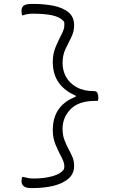

<svg xmlns="http://www.w3.org/2000/svg" viewBox="-20 -790 640 982"><path d="M250 -474Q250 -516 265 -551Q280 -586 294.5 -613.5Q309 -641 309 -659Q309 -665 309 -670.5Q309 -676 307 -680Q287 -703 248 -711.5Q209 -720 147 -720Q119 -720 99 -712H93Q90 -721 90 -736Q90 -752 101 -761Q112 -770 144 -770H150Q206 -770 253.5 -760.5Q301 -751 330 -727.5Q359 -704 359 -661V-659Q359 -628 344.5 -599.5Q330 -571 315 -539.5Q300 -508 300 -467Q300 -429 318 -396.5Q336 -364 372 -344Q408 -324 460 -324H462Q474 -324 478.5 -314Q483 -304 483 -290Q483 -280 480 -274H467Q383 -274 341.5 -232Q300 -190 300 -131Q300 -100 309 -75.5Q318 -51 329.5 -30Q341 -9 350 12Q359 33 359 56V60Q359 98 331 123Q303 148 255 160Q207 172 145 172H140Q112 172 101 162Q90 152 90 136Q90 123 94 115H100Q114 119 125 121Q136 123 153 123Q206 123 249 111Q292 99 307 75Q308 71 308.5 67.5Q309 64 309 60Q309 41 294.5 14Q280 -13 265 -48Q250 -83 250 -124Q250 -190 281 -232.5Q312 -275 367 -295V-301Q312 -324 281 -366.5Q250 -409 250 -474Z"/></svg>

Font: Recursive Mn Csl St Lt
Style: Regular
Weight: 300
Monospace: yes
Version: Version 1.079;hotconv 1.0.112;makeotfexe 2.5.65598; ttfautoh